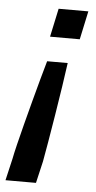

<svg xmlns="http://www.w3.org/2000/svg" viewBox="-58 -542 376 753"><g transform="rotate(5 130.0 -166.0)"><path d="M118 -398 142 -510H259L235 -398ZM-7 178 13 92Q17 71 26 34Q35 -3 46.5 -47.5Q58 -92 70.5 -139Q83 -186 94.5 -228Q106 -270 115 -301H196Q191 -263 182.5 -207.5Q174 -152 164.5 -93Q155 -34 146.5 15.5Q138 65 133 92L113 178Z"/></g></svg>

Font: Saira Medium
Style: Italic
Weight: 500
Italic angle: -12°
Designer: Hector Gatti with collaboration of the Omnibus-Type team
Foundry: Omnibus-Type
Version: Version 1.100; ttfautohint (v1.8.3)